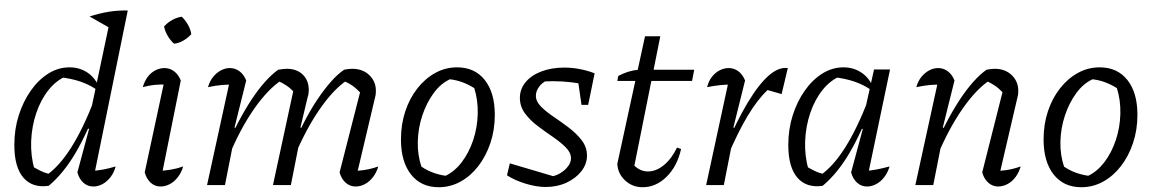

<svg xmlns="http://www.w3.org/2000/svg" viewBox="-20 -775 4824 804"><path d="M371 -25 357 -59Q385 -60 411.5 -65Q438 -70 464 -78Q458 -53 443 -33.5Q428 -14 409 -4Q390 6 371 6Q347 6 329.5 -9.5Q312 -25 304 -53L353 -235L345 -238L445 -711L515 -731ZM184 3Q116 13 78 -31Q40 -75 40 -168Q40 -234 58.5 -292Q77 -350 109 -395.5Q141 -441 182.5 -467Q224 -493 271 -493Q312 -493 344 -472.5Q376 -452 392 -416L391 -395Q328 -442 227 -452L260 -457Q217 -440 184 -399Q151 -358 132 -302Q113 -246 110.5 -184Q108 -122 125 -63L104 -85Q127 -71 149 -60Q171 -49 196 -45L173 -40Q228 -78 278 -157Q328 -236 376 -360L394 -346Q346 -219 296 -134Q246 -49 184 3ZM443 -656 355 -706Q399 -720 437 -726Q475 -732 515 -731ZM480 -755H481V-754Z M654 -25 638 -59Q668 -60 695 -64.5Q722 -69 747 -78Q740 -53 725 -33.5Q710 -14 691 -4Q672 6 652 6Q629 6 611.5 -9.5Q594 -25 586 -53L673 -458L685 -421Q651 -422 627 -419.5Q603 -417 578 -410Q585 -435 598.5 -453Q612 -471 630.5 -480.5Q649 -490 669 -490Q691 -490 709 -476.5Q727 -463 737 -438ZM741 -705Q756 -691 767 -671.5Q778 -652 781 -632Q768 -617 748.5 -605.5Q729 -594 709 -592Q694 -605 682.5 -624.5Q671 -644 667 -664Q681 -680 700.5 -691Q720 -702 741 -705Z M1212 -118 1201 -150Q1226 -210 1253 -262.5Q1280 -315 1308.5 -357.5Q1337 -400 1365 -432Q1393 -464 1421 -483Q1431 -485 1439 -486Q1447 -487 1454 -487Q1499 -487 1526.5 -460.5Q1554 -434 1554 -395Q1554 -389 1553.5 -382.5Q1553 -376 1551 -369L1478 -60Q1504 -62 1524.5 -66.5Q1545 -71 1564 -78Q1557 -53 1542 -33.5Q1527 -14 1508 -4Q1489 6 1469 6Q1446 6 1428 -9.5Q1410 -25 1402 -53L1492 -405L1494 -382Q1472 -405 1455.5 -416.5Q1439 -428 1415 -438L1435 -440Q1378 -403 1320 -319.5Q1262 -236 1212 -118ZM847 0 947 -458 958 -421Q932 -421 908 -419Q884 -417 851 -410Q858 -435 872 -452.5Q886 -470 904.5 -480Q923 -490 942 -490Q965 -490 983 -476.5Q1001 -463 1011 -438L962 -241L969 -238L922 0ZM1123 0 1212 -412 1219 -382Q1197 -405 1180 -416.5Q1163 -428 1140 -438L1160 -440Q1102 -402 1044 -319Q986 -236 937 -118L925 -150Q950 -210 977.5 -262.5Q1005 -315 1033 -357.5Q1061 -400 1089.5 -432Q1118 -464 1145 -483Q1158 -485 1166 -486Q1174 -487 1180 -487Q1223 -487 1248 -462.5Q1273 -438 1273 -398Q1273 -391 1272 -383.5Q1271 -376 1268 -367L1238 -241L1245 -238L1198 0Z M1817 9Q1743 9 1701 -44.5Q1659 -98 1659 -191Q1659 -254 1677 -308.5Q1695 -363 1727.5 -404.5Q1760 -446 1802.5 -469.5Q1845 -493 1894 -493Q1968 -493 2010 -440Q2052 -387 2052 -294Q2052 -231 2033.5 -176Q2015 -121 1983 -79.5Q1951 -38 1908.5 -14.5Q1866 9 1817 9ZM1846 -39Q1884 -57 1914 -96.5Q1944 -136 1961.5 -188.5Q1979 -241 1980.5 -298Q1982 -355 1966 -406Q1942 -421 1916.5 -430.5Q1891 -440 1864 -443Q1825 -425 1795.5 -384.5Q1766 -344 1748.5 -291.5Q1731 -239 1729.5 -182.5Q1728 -126 1745 -77Q1767 -62 1792.5 -52.5Q1818 -43 1846 -39Z M2103 -41 2115 -91 2311 -33 2283 -35Q2307 -38 2326.5 -50Q2346 -62 2358.5 -78.5Q2371 -95 2371 -112Q2371 -136 2349 -158Q2327 -180 2295.5 -201.5Q2264 -223 2232 -247Q2200 -271 2178.5 -300Q2157 -329 2157 -365Q2157 -402 2181 -431Q2205 -460 2247.5 -476Q2290 -492 2343 -492Q2374 -492 2406.5 -486Q2439 -480 2470 -468L2448 -417Q2411 -426 2372.5 -430.5Q2334 -435 2295 -435Q2278 -435 2260 -434Q2242 -433 2225 -431L2270 -438Q2250 -429 2237 -411Q2224 -393 2224 -374Q2224 -350 2245.5 -328.5Q2267 -307 2299 -285.5Q2331 -264 2362.5 -240Q2394 -216 2416 -187.5Q2438 -159 2438 -123Q2438 -88 2414.5 -58Q2391 -28 2352 -10Q2313 8 2265 8Q2226 8 2180.5 -6Q2135 -20 2103 -41ZM2415 -336 2396 -468H2470L2443 -336Z M2671 9Q2628 9 2597.5 -19.5Q2567 -48 2565 -89L2681 -623H2745L2631 -54L2626 -92Q2656 -57 2693 -57Q2728 -57 2760.5 -84Q2793 -111 2815 -157L2832 -151Q2816 -79 2771.5 -35Q2727 9 2671 9ZM2565 -436 2569 -457Q2590 -468 2610.5 -474.5Q2631 -481 2654 -483H2887L2878 -436Z M2937 0 3036 -458 3048 -421Q3020 -421 2995.5 -418.5Q2971 -416 2941 -410Q2947 -435 2961 -453Q2975 -471 2993.5 -480.5Q3012 -490 3031 -490Q3054 -490 3072 -476.5Q3090 -463 3100 -438L3051 -241L3058 -238L3011 0ZM3026 -118 3014 -150Q3065 -269 3111.5 -346Q3158 -423 3199.5 -459Q3241 -495 3279 -490L3253 -381L3194 -398Q3152 -358 3111 -290Q3070 -222 3026 -118Z M3425 3Q3357 13 3319 -31Q3281 -75 3281 -168Q3281 -234 3299.5 -292Q3318 -350 3350 -395.5Q3382 -441 3423.5 -467Q3465 -493 3512 -493Q3553 -493 3585 -472.5Q3617 -452 3633 -416L3632 -395Q3569 -442 3468 -452L3501 -457Q3458 -440 3425 -399Q3392 -358 3373 -302Q3354 -246 3351.5 -184Q3349 -122 3366 -63L3345 -85Q3368 -71 3390 -60Q3412 -49 3437 -45L3414 -40Q3469 -78 3519 -157Q3569 -236 3617 -360L3635 -346Q3587 -219 3537 -134Q3487 -49 3425 3ZM3611 -25 3597 -59Q3623 -60 3649.5 -65Q3676 -70 3705 -78Q3698 -53 3683 -33.5Q3668 -14 3649 -4Q3630 6 3611 6Q3587 6 3569.5 -9.5Q3552 -25 3544 -53L3593 -235L3585 -237L3640 -484H3707Z M4093 -53 4182 -405 4185 -382Q4163 -405 4146 -416.5Q4129 -428 4106 -438L4126 -440Q4069 -403 4011 -320Q3953 -237 3903 -118L3891 -150Q3916 -210 3943.5 -262.5Q3971 -315 3999 -357.5Q4027 -400 4055.5 -432Q4084 -464 4111 -483Q4122 -485 4130 -486Q4138 -487 4145 -487Q4189 -487 4216.5 -460.5Q4244 -434 4244 -395Q4244 -389 4243.5 -382.5Q4243 -376 4241 -369L4169 -60Q4195 -62 4215 -66.5Q4235 -71 4254 -78Q4247 -53 4232.5 -33.5Q4218 -14 4198.5 -4Q4179 6 4159 6Q4137 6 4119 -9.5Q4101 -25 4093 -53ZM3813 0 3913 -458 3924 -421Q3898 -421 3874 -419Q3850 -417 3817 -410Q3824 -435 3838 -452.5Q3852 -470 3870.5 -480Q3889 -490 3908 -490Q3931 -490 3949 -476.5Q3967 -463 3977 -438L3928 -241L3935 -238L3888 0Z M4508 9Q4434 9 4392 -44.5Q4350 -98 4350 -191Q4350 -254 4368 -308.5Q4386 -363 4418.5 -404.5Q4451 -446 4493.5 -469.5Q4536 -493 4585 -493Q4659 -493 4701 -440Q4743 -387 4743 -294Q4743 -231 4724.5 -176Q4706 -121 4674 -79.5Q4642 -38 4599.5 -14.5Q4557 9 4508 9ZM4537 -39Q4575 -57 4605 -96.5Q4635 -136 4652.5 -188.5Q4670 -241 4671.5 -298Q4673 -355 4657 -406Q4633 -421 4607.5 -430.5Q4582 -440 4555 -443Q4516 -425 4486.5 -384.5Q4457 -344 4439.5 -291.5Q4422 -239 4420.5 -182.5Q4419 -126 4436 -77Q4458 -62 4483.5 -52.5Q4509 -43 4537 -39Z"/></svg>

Font: Piazzolla 24pt
Style: Italic
Weight: 400
Italic angle: -11.3°
Designer: Juan Pablo del Peral
Foundry: Huerta Tipografica
Version: Version 2.005